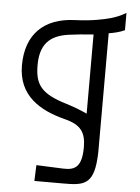

<svg xmlns="http://www.w3.org/2000/svg" viewBox="-68 -877 876 1205"><g transform="rotate(5 370.0 -274.5)"><path d="M195 276H373C497 276 566 273 577 100C578 86 579 71 579 53V-688C615 -694 646 -701 679 -716V-825C646 -805 613 -792 580 -783C542 -773 470 -756 361 -752C166 -745 54 -636 54 -440C54 -249 192 -167 355 -126C454 -101 486 -54 486 38C486 163 442 186 369 183L199 176ZM152 -432C146 -581 211 -641 332 -657C375 -663 425 -668 485 -672V-173C485 -174 419 -204 352 -224C195 -271 156 -326 152 -432Z"/></g></svg>

Font: Hibana 45 SubMedium
Style: Regular
Weight: 500
Width: 6
Designer: pygmalion
Foundry: ybstudio
Version: Version 2021.007;FEAKit 1.0